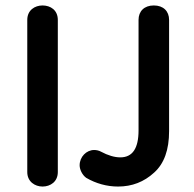

<svg xmlns="http://www.w3.org/2000/svg" viewBox="-20 -668 712 704"><path d="M136 16C165 16 192 -2 192 -37V-595C192 -631 165 -648 136 -648C108 -648 80 -631 80 -595V-37C80 -2 108 16 136 16ZM413 16C464 16 508 -1 545 -35C582 -68 600 -119 600 -187V-595C600 -627 579 -648 544 -648C509 -648 488 -627 488 -595V-190C488 -124 466 -91 421 -91C400 -91 376 -98 350 -112C343 -116 334 -118 325 -118C297 -118 272 -93 272 -62C272 -47 281 -27 296 -16C332 5 372 16 413 16Z"/></svg>

Font: Dongle
Style: Regular
Weight: 400
Designer: Yanghee Ryu
Foundry: Yanghee Ryu
Version: Version 2.000